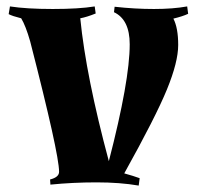

<svg xmlns="http://www.w3.org/2000/svg" viewBox="-20 -568 620 598"><path d="M412 10Q354 0 280.5 0Q207 0 137 7L136 -9Q164 -16 164 -33Q164 -89 74 -439Q60 -488 46 -511Q18 -518 7 -524L11 -548Q63 -540 144.5 -540Q226 -540 275 -548L278 -526Q251 -515 230 -511Q248 -330 319 -66Q384 -317 384 -430Q384 -507 335 -530L337 -547Q400 -540 459.5 -540Q519 -540 563 -548L566 -525Q549 -517 520 -510Q535 -481 535 -428Q535 -375 500 -289.5Q465 -204 367 -28Q396 -20 415 -13Z"/></svg>

Font: Almendra SC
Style: Bold
Weight: 700
Designer: Ana Sanfelippo
Foundry: Ana Sanfelippo
Version: Version 1.003